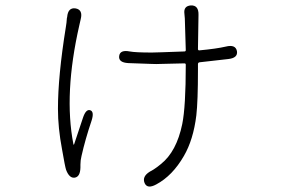

<svg xmlns="http://www.w3.org/2000/svg" viewBox="-20 -610 1040 709"><path d="M557 71Q524 89 514 66Q504 42 533 24L547 16Q561 7 574 -4Q632 -50 653 -152Q666 -216 666 -371Q666 -376 661 -376L576 -374Q557 -373 538 -374L454 -377Q417 -379 420 -403Q423 -427 459 -420Q480 -416 541 -416Q559 -416 577 -417L661 -420Q666 -420 666 -425L663 -525Q663 -542 661 -559Q657 -588 685 -590Q714 -591 713 -555L711 -429Q711 -424 716 -424Q780 -430 814 -438Q850 -447 855 -421Q859 -396 823 -392L717 -380Q711 -379 711 -373V-351Q711 -237 705 -184Q694 -94 659 -34Q617 39 557 71ZM256 46Q236 49 224 17Q220 5 209 -59Q194 -138 194 -208Q194 -329 223 -509Q226 -526 227 -543L228 -547Q231 -583 259 -579Q287 -574 278 -539Q277 -534 273 -517Q215 -263 251 -78Q252 -73 254 -78L286 -174Q297 -208 313 -203Q329 -198 318 -164Q295 -96 281 -34Q277 -18 277 -2V9Q276 43 256 46Z"/></svg>

Font: Resource Han Rounded JP Light
Style: Regular
Weight: 300
Designer: Cyano Hao (round all glyphs); Ryoko NISHIZUKA 西塚涼子 (kana, bopomofo & ideographs); Paul D. Hunt (Latin, Greek & Cyrillic)
Foundry: Cyano Hao
Version: 0.990